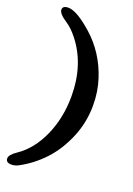

<svg xmlns="http://www.w3.org/2000/svg" viewBox="-158 -765 602 867"><g transform="rotate(20 143.0 -332.0)"><path d="M14.6 -709Q55.2 -709 130.9 -642.1Q215.3 -567.4 251 -456.5Q270 -398.4 270 -332Q270 -250 238.8 -175.8Q207.5 -101.6 158.7 -49.3Q109.9 2.9 48.8 35.6Q32.2 44.9 14.6 44.9Q-12.7 44.9 -12.7 24.9Q-12.7 6.8 21 -15.6Q86.9 -60.1 125.5 -146.7Q164.1 -233.4 164.1 -337.9Q164.1 -488.8 83 -591.8Q55.7 -626.5 29.3 -643.6Q-12.7 -670.9 -12.7 -689.9Q-12.7 -709 14.6 -709Z"/></g></svg>

Font: Corben
Style: Regular
Weight: 400
Designer: vernon adams
Foundry: vernon adams
Version: Version 1.100